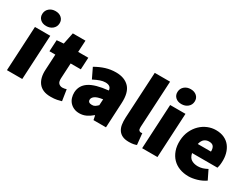

<svg xmlns="http://www.w3.org/2000/svg" viewBox="-58 -1294 2447 1867"><g transform="rotate(30 1166.0 -361.0)"><path d="M154 -562Q112 -562 86.5 -586Q61 -610 63 -648Q65 -686 93 -710Q121 -734 163 -734Q205 -734 231 -710Q257 -686 255 -648Q253 -610 224.5 -586Q196 -562 154 -562ZM65 -500H237L211 0H39Z M371 -366H305L312 -494L388 -500L415 -630H557L550 -500H664L657 -366H543L534 -195Q532 -153 549 -137.5Q566 -122 590 -122Q602 -122 613.5 -124.5Q625 -127 635 -130L654 -6Q634 0 605.5 6Q577 12 535 12Q486 12 452.5 -2.5Q419 -17 398 -44Q377 -71 368 -108.5Q359 -146 362 -192Z M714 -142Q718 -220 784.5 -264.5Q851 -309 996 -324Q993 -376 929 -376Q902 -376 871.5 -365.5Q841 -355 800 -334L746 -446Q801 -478 856 -495Q911 -512 970 -512Q1067 -512 1119.5 -456.5Q1172 -401 1165 -278L1151 0H1011L1001 -48H997Q966 -21 931.5 -4.5Q897 12 856 12Q821 12 794 -0.5Q767 -13 748.5 -34Q730 -55 721.5 -83Q713 -111 714 -142ZM879 -156Q877 -120 923 -120Q944 -120 958 -129.5Q972 -139 987 -154L991 -222Q928 -213 904 -195Q880 -177 879 -156Z M1297 -696H1469L1441 -170Q1440 -144 1449 -135Q1458 -126 1467 -126Q1472 -126 1475.5 -126Q1479 -126 1485 -128L1498 -2Q1484 4 1463 8Q1442 12 1413 12Q1369 12 1340.5 -1.5Q1312 -15 1295 -40Q1278 -65 1272.5 -99.5Q1267 -134 1269 -176Z M1672 -562Q1630 -562 1604.5 -586Q1579 -610 1581 -648Q1583 -686 1611 -710Q1639 -734 1681 -734Q1723 -734 1749 -710Q1775 -686 1773 -648Q1771 -610 1742.5 -586Q1714 -562 1672 -562ZM1583 -500H1755L1729 0H1557Z M1838 -250Q1841 -311 1864 -359.5Q1887 -408 1922.5 -442Q1958 -476 2002 -494Q2046 -512 2092 -512Q2147 -512 2187 -493Q2227 -474 2252 -441Q2277 -408 2288.5 -364Q2300 -320 2297 -270Q2296 -247 2292.5 -229Q2289 -211 2286 -202H2001Q2011 -154 2041 -136Q2071 -118 2113 -118Q2139 -118 2164 -125.5Q2189 -133 2217 -148L2267 -46Q2225 -17 2174.5 -2.5Q2124 12 2082 12Q2027 12 1981 -5.5Q1935 -23 1902.5 -56.5Q1870 -90 1852.5 -139Q1835 -188 1838 -250ZM2153 -306Q2155 -338 2141.5 -360Q2128 -382 2089 -382Q2060 -382 2037.5 -365Q2015 -348 2005 -306Z"/></g></svg>

Font: Kilde Sans Black
Style: Regular
Weight: 900
Italic angle: -3°
Designer: Paul D. Hunt
Foundry: Adobe Systems Incorporated
Version: Version 1.050;PS Version 1.000;hotconv 1.0.70;makeotf.lib2.5